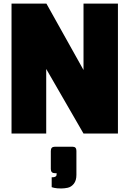

<svg xmlns="http://www.w3.org/2000/svg" viewBox="-20 -752 717 1081"><path d="M324.2 309.1Q299.8 309.1 285.2 305.7L271 301.8V246.1H273.9Q284.7 246.1 290.5 243.2Q296.4 240.2 297.6 236.6Q298.8 232.9 298.8 223.1H289.1Q266.6 223.1 266.1 200.2V98.1Q266.1 74.2 288.1 74.2H389.2Q410.2 74.2 410.2 97.2V232.9Q410.2 264.2 395.8 282.5Q381.3 300.8 360.8 305.2Q342.3 309.1 324.2 309.1ZM644 0H450.2L240.2 -363.8V0H44.9V-731.9H241.2L450.2 -357.9V-731.9H644Z"/></svg>

Font: Squarion Black
Style: Regular
Weight: 900
Designer: Natanael Gama
Version: Version 1.00;September 12, 2019;FontCreator 11.5.0.2425 64-b